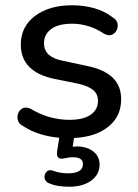

<svg xmlns="http://www.w3.org/2000/svg" viewBox="-20 -516 523 729"><path d="M243 193Q225 193 205.5 190.5Q186 188 169 181Q152 175 149.5 161Q147 147 156.5 136.5Q166 126 184 133Q208 142 238 142Q295 142 295 107Q295 81 257 81Q242 81 226 85Q210 89 202 83Q194 75 197 58L205 7Q169 4 134 -6.5Q99 -17 68 -37Q52 -45 48 -59Q44 -73 49 -86Q54 -99 66.5 -105Q79 -111 96 -103Q135 -80 171.5 -70.5Q208 -61 243 -61Q297 -61 324.5 -80.5Q352 -100 352 -133Q352 -159 334 -174Q316 -189 278 -198L184 -217Q59 -244 59 -347Q59 -415 113 -455.5Q167 -496 254 -496Q298 -496 337.5 -485Q377 -474 408 -450Q423 -441 426 -427.5Q429 -414 423 -401.5Q417 -389 404.5 -384Q392 -379 375 -388Q345 -408 314.5 -417Q284 -426 255 -426Q201 -426 174 -405.5Q147 -385 147 -352Q147 -300 215 -286L309 -266Q374 -253 407 -222Q440 -191 440 -139Q440 -74 391.5 -35Q343 4 261 8L256 41L271 40Q309 40 333.5 58.5Q358 77 358 109Q358 147 326 170Q294 193 243 193Z"/></svg>

Font: Chiron GoRound TC
Style: Regular
Weight: 400
Designer: Ryoko NISHIZUKA 西塚涼子 (kana, bopomofo & ideographs); Paul D. Hunt (Latin, Greek & Cyrillic); Sandoll Communications 산돌커뮤니
Foundry: Adobe
Version: Version 1.000;hotconv 1.1.1;makeotfexe 2.6.0